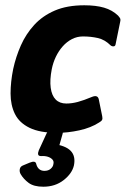

<svg xmlns="http://www.w3.org/2000/svg" viewBox="-20 -498 476 727"><path d="M197 5Q131 5 92 -14Q53 -33 36.5 -66.5Q20 -100 20 -144Q20 -188 30 -237Q40 -283 59 -326Q78 -369 109.5 -403.5Q141 -438 187.5 -458Q234 -478 299 -478Q343 -478 374 -469Q405 -460 427 -439Q434 -431 435.5 -427Q437 -423 435 -415L418 -332Q417 -323 410.5 -322.5Q404 -322 399 -326Q377 -348 350.5 -354Q324 -360 294 -360Q272 -360 252.5 -350Q233 -340 217.5 -322.5Q202 -305 191.5 -283Q181 -261 176 -236Q168 -195 172 -165.5Q176 -136 191 -121Q206 -106 231 -106Q252 -106 274.5 -112Q297 -118 328 -131Q350 -140 354 -122L367 -58Q369 -49 366.5 -44Q364 -39 355 -34Q324 -14 280.5 -4.5Q237 5 197 5ZM260 128Q253 159 221 184Q189 209 144 209Q108 209 88.5 194.5Q69 180 58 161Q53 152 55 142Q57 132 68 128L92 118Q114 109 117 122Q120 135 128 142Q136 149 148 149Q163 149 172 141Q181 133 182 124Q185 113 178.5 106Q172 99 161 95.5Q150 92 136 93Q126 93 124.5 87Q123 81 127 71L156 8Q159 1 165.5 -1.5Q172 -4 180 -4H212Q221 -4 217 9L198 76L181 47Q228 53 247.5 73Q267 93 260 128Z"/></svg>

Font: Glory ExtraBold
Style: Italic
Weight: 800
Italic angle: -12°
Version: Version 1.011